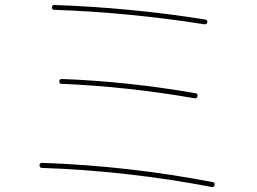

<svg xmlns="http://www.w3.org/2000/svg" viewBox="-20 -740 1040 778"><path d="M150.4 -59.6Q140.6 -59.6 140.1 -69.8Q139.6 -80.1 151.4 -80.1Q504.9 -67.4 841.8 -2Q851.6 0 849.6 9.8Q847.7 19.5 837.9 17.6Q492.2 -47.9 150.4 -59.6ZM230.5 -419.9Q494.1 -410.2 772.5 -362.3Q782.2 -360.4 780.3 -350.1Q778.3 -339.8 768.6 -341.8Q492.2 -389.6 228.5 -400.4Q219.7 -400.4 220.2 -410.2Q220.7 -419.9 230.5 -419.9ZM200.2 -700.2Q190.4 -700.2 190.4 -710Q190.4 -719.7 201.2 -719.7Q508.8 -709 810.5 -661.1Q821.3 -659.2 820.3 -650.4Q818.4 -640.6 807.6 -641.6Q503.9 -689.5 200.2 -700.2Z"/></svg>

Font: Rounded Mgen+ 1mn thin
Style: Regular
Weight: 100
Designer: [Source Han Sans]
Ryoko NISHIZUKA  (kana & ideographs); Paul D. Hunt (Latin, Greek & Cyrillic); Wenlong ZHANG  (bopomofo
Version: Version 1.059.20150602